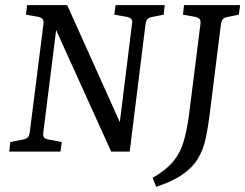

<svg xmlns="http://www.w3.org/2000/svg" viewBox="-20 -589 953 746"><path d="M16 0 20 -37 70 -47Q84 -50 89 -56Q94 -62 96 -78L149 -497Q150 -510 145.5 -515Q141 -520 131 -523L81 -532L85 -569H241L457 -89L442 -86L493 -497Q495 -510 490.5 -515Q486 -520 475 -523L424 -532L429 -569H620L616 -532L570 -523Q557 -520 552 -513.5Q547 -507 545 -492L484 0H412L185 -501L202 -503L148 -72Q147 -60 151.5 -54.5Q156 -49 168 -47L220 -37L215 0ZM913 -569 908 -532 863 -523Q850 -520 845 -513.5Q840 -507 838 -492L796 -155Q789 -97 779.5 -52.5Q770 -8 749.5 26.5Q729 61 690.5 88Q652 115 587 137L573 102Q625 72 652.5 39Q680 6 693 -37.5Q706 -81 714 -140L759 -497Q760 -510 755.5 -515Q751 -520 741 -523L691 -532L695 -569Z"/></svg>

Font: Rasa
Style: Italic
Weight: 400
Italic angle: -7.10001°
Designer: Anna Giedrys (Yrsa+Rasa design), David Brezina (Yrsa art-direction, Rasa art-direction, design)
Foundry: Rosetta Type Foundry
Version: Version 2.004